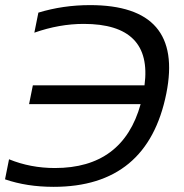

<svg xmlns="http://www.w3.org/2000/svg" viewBox="-23 -723 715 748"><path d="M12.2 -102.5Q95.7 -68.4 190.9 -68.4Q455.6 -68.4 524.9 -317.4H90.3L105 -390.6H540Q571.8 -629.9 303.2 -629.9Q208 -629.9 110.8 -595.7L126.5 -673.8Q222.7 -703.1 327.6 -703.1Q693.8 -703.1 625 -358.9Q552.2 4.9 186 4.9Q81.1 4.9 -3.4 -24.4Z"/></svg>

Font: Sansation
Style: Italic
Weight: 400
Designer: Bernd Montag
Version: Version 1.301